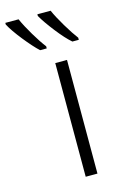

<svg xmlns="http://www.w3.org/2000/svg" viewBox="-211 -817 541 868"><g transform="rotate(-15 59.0 -383.0)"><path d="M78 0V-532H133V0ZM58 -616V-606H27Q-1 -632 -38.5 -679Q-76 -726 -93 -758V-766H-31Q-16 -732 10.5 -687.5Q37 -643 58 -616ZM208 -616V-606H178Q150 -630 112.5 -678Q75 -726 57 -758V-766H119Q133 -734 160.5 -688Q188 -642 208 -616Z"/></g></svg>

Font: Noto Sans UI NarrowLight
Style: Regular
Weight: 300
Width: 4
Designer: Monotype Design Team
Foundry: Monotype Imaging Inc.
Version: Version 1.001